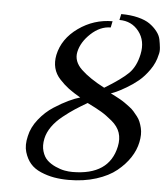

<svg xmlns="http://www.w3.org/2000/svg" viewBox="-51 -737 695 795"><g transform="rotate(5 296.5 -339.5)"><path d="M148.9 -149.9Q142.6 -120.1 149.7 -96.7Q156.7 -73.2 171.1 -59.8Q185.5 -46.4 205.8 -37.4Q226.1 -28.3 243.4 -25.1Q260.7 -22 275.9 -22Q428.7 -22 454.6 -143.1Q461.4 -174.8 452.9 -200.7Q444.3 -226.6 418.9 -247.8Q393.6 -269 372.8 -281.2Q352.1 -293.5 314.5 -312Q285.2 -294.9 264.2 -281.2Q243.2 -267.6 215.8 -245.8Q188.5 -224.1 171.4 -199.7Q154.3 -175.3 148.9 -149.9ZM515.1 -532.2Q526.9 -588.4 496.8 -627.2Q466.8 -666 415.5 -666L420.9 -690.9Q460.4 -690.9 491.2 -683.1Q522 -675.3 540 -662.6Q558.1 -649.9 571 -633.5Q584 -617.2 587.4 -599.9Q590.8 -582.5 592.5 -565.9Q594.2 -549.3 589.8 -536.1Q583 -503.4 562.3 -473.6Q541.5 -443.8 518.6 -424.8Q495.6 -405.8 469.2 -390.4Q442.9 -375 428.5 -368.7Q414.1 -362.3 406.7 -359.9Q418 -354.5 426 -350.3Q434.1 -346.2 446.3 -339.4Q458.5 -332.5 467.3 -326.2Q476.1 -319.8 487.3 -311.5Q498.5 -303.2 506.1 -294.4Q513.7 -285.6 522 -275.1Q530.3 -264.6 534.9 -252.9Q539.6 -241.2 542.7 -228.3Q545.9 -215.3 545.7 -200.2Q545.4 -185.1 542 -168.9Q535.2 -135.7 515.1 -105Q495.1 -74.2 462.2 -47.4Q429.2 -20.5 377.7 -4.2Q326.2 12.2 263.2 12.2Q231.4 12.2 203.1 7.3Q174.8 2.4 147.5 -9.3Q120.1 -21 103.8 -40Q87.4 -59.1 78.9 -87.4Q70.3 -115.7 79.6 -153.8Q87.4 -190.9 114.3 -224.6Q141.1 -258.3 174.6 -279.8Q208 -301.3 235.1 -314Q262.2 -326.7 281.7 -332Q252 -349.1 232.7 -363.5Q213.4 -377.9 194.1 -398.7Q174.8 -419.4 168.5 -444.6Q162.1 -469.7 168 -499Q182.6 -567.4 246.3 -612.8Q310.1 -658.2 387.7 -658.2L382.3 -631.8Q338.9 -631.8 300.5 -596.2Q262.2 -560.5 253.4 -519Q245.1 -479.5 280 -446.3Q314.9 -413.1 377 -380.9Q446.8 -423.3 475.6 -452.1Q504.4 -481 515.1 -532.2Z"/></g></svg>

Font: Linux Biolinum
Style: Italic
Weight: 400
Italic angle: -12°
Designer: Philipp H. Poll
Foundry: Philipp H. Poll
Version: Version 1.1.3 ; ttfautohint (v0.9)